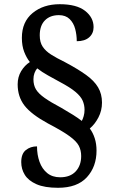

<svg xmlns="http://www.w3.org/2000/svg" viewBox="-20 -780 546 913"><path d="M256 113Q192 113 153.5 96Q115 79 98 51.5Q81 24 81 -9Q81 -49 103 -66.5Q125 -84 156 -84Q156 -44 168 -10.5Q180 23 204.5 43Q229 63 266 63Q314 63 340 35Q366 7 366 -38Q366 -65 355 -86.5Q344 -108 310.5 -132.5Q277 -157 208 -193Q129 -236 96.5 -278Q64 -320 64 -379Q64 -414 80.5 -441.5Q97 -469 122 -485Q106 -505 95 -533.5Q84 -562 84 -600Q84 -676 135 -718Q186 -760 264 -760Q344 -760 384.5 -728.5Q425 -697 425 -651Q425 -621 404 -602.5Q383 -584 345 -584Q345 -614 337.5 -642.5Q330 -671 311 -689.5Q292 -708 260 -708Q218 -708 193.5 -683Q169 -658 169 -612Q169 -579 183 -558Q197 -537 223 -520.5Q249 -504 288 -485Q350 -452 389 -424Q428 -396 446.5 -364.5Q465 -333 465 -292Q465 -254 448 -221.5Q431 -189 407 -169Q422 -149 430.5 -122.5Q439 -96 439 -64Q439 13 393 63Q347 113 256 113ZM369 -205Q374 -214 378 -228Q382 -242 382 -258Q382 -281 373 -301.5Q364 -322 339 -343Q314 -364 267 -389Q236 -406 208 -421.5Q180 -437 157 -455Q149 -446 144 -432.5Q139 -419 139 -403Q139 -375 151 -355Q163 -335 192 -314.5Q221 -294 272 -267Q303 -249 327 -234Q351 -219 369 -205Z"/></svg>

Font: Noto Serif Sinhala SemiCondensed SemiBold
Style: Regular
Weight: 600
Width: 4
Designer: Jelle Bosma - Monotype Design Team
Foundry: Monotype Imaging Inc.
Version: Version 2.007; ttfautohint (v1.8.4.7-5d5b)